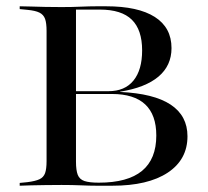

<svg xmlns="http://www.w3.org/2000/svg" viewBox="-20 -591 662 611"><path d="M287.1 0Q265.3 0 237.9 -1.2Q210.5 -2.4 175.8 -2.4Q148.4 -2.4 124.2 -2Q100 -1.6 79.4 -1.2Q58.9 -0.8 42.7 0V-8.9L66.9 -11.3Q92.7 -14.5 105.6 -20.6Q118.5 -26.6 123.4 -39.9Q128.2 -53.2 128.2 -78.2V-492.7Q128.2 -517.7 123.4 -531Q118.5 -544.4 105.6 -550.8Q92.7 -557.3 66.9 -559.7L42.7 -562.1V-571Q58.9 -571 79.4 -570.2Q100 -569.4 124.2 -569Q148.4 -568.5 175.8 -568.5Q210.5 -568.5 237.9 -569.8Q265.3 -571 287.1 -571H317.7Q419.4 -571 472.6 -537.1Q525.8 -503.2 525.8 -437.9Q525.8 -382.3 484.3 -347.2Q442.7 -312.1 362.1 -299.2V-298.4Q469.4 -293.5 523 -258.1Q576.6 -222.6 576.6 -157.3Q576.6 -83.1 513.7 -41.5Q450.8 0 337.9 0ZM294.4 -9.7Q386.3 -9.7 431.9 -47.2Q477.4 -84.7 477.4 -159.7Q477.4 -225.8 441.9 -258.9Q406.5 -291.9 336.3 -291.9H202.4V-300.8H325Q377.4 -300.8 404.8 -334.7Q432.3 -368.5 432.3 -430.6Q432.3 -496 399.6 -528.2Q366.9 -560.5 297.6 -560.5H221.8V-76.6Q221.8 -49.2 227.4 -34.7Q233.1 -20.2 248.8 -14.9Q264.5 -9.7 294.4 -9.7Z"/></svg>

Font: Playfair 144pt SemiExpanded Medium
Style: Regular
Weight: 500
Width: 6
Designer: Claus Eggers Sørensen
Foundry: Claus Eggers Sørensen
Version: Version 2.203